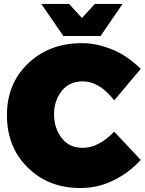

<svg xmlns="http://www.w3.org/2000/svg" viewBox="-20 -934 731 970"><path d="M386 16Q225 16 120 -87.5Q15 -191 15 -353Q15 -511 122 -613.5Q229 -716 395 -716Q466.5 -716 544 -685.2Q621.5 -654.5 691 -586L557 -427Q482 -523 398 -523Q329 -523 291 -473.5Q253 -424 253 -356Q253 -288 291 -237.5Q329 -187 398 -187Q478 -187 557 -269L691 -126Q634 -63 555 -23.5Q476 16 386 16ZM488 -752H300L189 -914H329L394 -843L459 -914H599Z"/></svg>

Font: Argentum Novus Black
Style: Regular
Weight: 900
Designer: Julieta Ulanovsky (font) & Cristiano Sobral (main changes)
Foundry: Julieta Ulanovsky (font) & Cristiano Sobral (main changes)
Version: Version 3.00;November 27, 2020;FontCreator 13.0.0.2655 64-bi